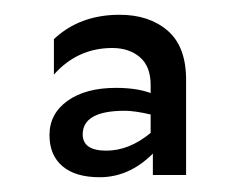

<svg xmlns="http://www.w3.org/2000/svg" viewBox="-20 -718 319 260"><path d="M124 -514Q155 -514 184 -538V-563Q162 -568 149 -568Q92 -568 92 -536Q92 -514 124 -514ZM184 -603Q184 -628 169.5 -640.5Q155 -653 132 -653Q85 -653 53 -617V-665Q88 -698 142 -698Q182 -698 207 -676.5Q232 -655 232 -610V-481H187V-510Q155 -478 115 -478Q82 -478 64.5 -493Q47 -508 47 -535Q47 -564 71.5 -581.5Q96 -599 137 -599Q165 -599 184 -592Z"/></svg>

Font: Roundo Medium
Style: Regular
Weight: 500
Designer: Namrata Goyal (Gurmukhi), Shiva Nallaperumal (Latin)
Foundry: Indian Type Foundry
Version: Version 1.000;PS 1.0;hotconv 1.0.88;makeotf.lib2.5.647800